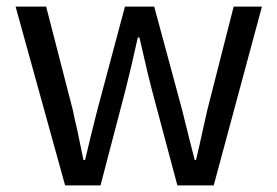

<svg xmlns="http://www.w3.org/2000/svg" viewBox="-20 -563 842 583"><path d="M177.7 0 27.3 -543H120.1L201.2 -228.5Q205.1 -208 214.8 -167Q227.5 -107.4 233.4 -77.1H238.3Q260.7 -171.9 275.4 -228.5L359.4 -543H448.2L533.2 -228.5Q541 -197.3 555.7 -137.7Q566.4 -96.7 571.3 -77.1H575.2Q583 -109.4 596.7 -171.9Q605.5 -210 609.4 -228.5L689.5 -543H775.4L628.9 0H518.6L440.4 -293Q433.6 -317.4 403.3 -449.2H398.4Q377.9 -355.5 361.3 -291L285.2 0Z"/></svg>

Font: Taipei Sans TC Beta
Style: Regular
Weight: 400
Designer: JT Foundry
Foundry: JT Foundry
Version: Version 1.000